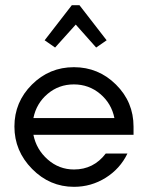

<svg xmlns="http://www.w3.org/2000/svg" viewBox="-20 -704 566 735"><path d="M107.9 -252H418Q406.7 -308.1 363.5 -344.5Q320.3 -380.9 262.7 -380.9Q205.1 -380.9 162.1 -344.5Q119.1 -308.1 107.9 -252ZM491.2 -219.2V-188H107.9Q119.1 -131.8 162.6 -93.5Q206.1 -55.2 263.2 -55.2Q338.4 -55.2 384.8 -116.2H467.8Q439.9 -58.1 384.5 -23.4Q329.1 11.2 263.2 11.2Q170.4 11.2 102.8 -57.4Q35.2 -126 35.2 -219.7Q35.2 -313.5 102.1 -380.1Q168.9 -446.8 262.9 -446.8Q356.9 -446.8 424.1 -380.1Q491.2 -313.5 491.2 -219.2ZM270 -609.9 190.9 -522 150.9 -549.8 254.9 -684.1H284.2L388.2 -549.8L348.1 -522Z"/></svg>

Font: Arcon-Regular
Style: Regular
Weight: 400
Designer: M. Zarth
Foundry: martin zarth - visuelle & digitale kommunikation
Version: Version 1.131;PS 001.131;hotconv 1.0.70;makeotf.lib2.5.58329